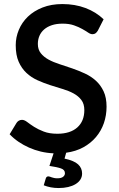

<svg xmlns="http://www.w3.org/2000/svg" viewBox="-20 -748 586 946"><path d="M462 -597Q456.5 -588 450.5 -583.8Q444.5 -579.5 435.5 -579.5Q426 -579.5 414.2 -587.5Q402.5 -595.5 385.2 -605.2Q368 -615 344.5 -623.2Q321 -631.5 288.5 -631.5Q258.5 -631.5 235.8 -624Q213 -616.5 197.5 -603Q182 -589.5 174.2 -571.2Q166.5 -553 166.5 -531.5Q166.5 -504 181 -485.8Q195.5 -467.5 219.2 -454.5Q243 -441.5 273.5 -431.8Q304 -422 335.8 -411Q367.5 -400 398 -386Q428.5 -372 452.2 -350.5Q476 -329 490.5 -298Q505 -267 505 -222.5Q505 -179.5 491.8 -141.2Q478.5 -103 453 -72.8Q427.5 -42.5 390.5 -22.2Q353.5 -2 306 4.5L298 33.5Q345 43.5 364.8 61.8Q384.5 80 384.5 107Q384.5 123.5 376 136.8Q367.5 150 352.2 159.2Q337 168.5 315.8 173.5Q294.5 178.5 269 178.5Q248.5 178.5 230.2 175Q212 171.5 195.5 165L205.5 131.5Q208.5 121 218.5 121Q222 121 225.8 122.5Q229.5 124 234.8 125.8Q240 127.5 246.8 129Q253.5 130.5 262.5 130.5Q281.5 130.5 290.8 123.2Q300 116 300 105.5Q300 88.5 280.5 81.8Q261 75 223.5 69.5L244 7.5Q211.5 6 181 -1.2Q150.5 -8.5 123 -20.8Q95.5 -33 71.2 -49.5Q47 -66 27.5 -86.5L61.5 -142.5Q66 -149.5 73 -153.5Q80 -157.5 88.5 -157.5Q100 -157.5 114 -146.8Q128 -136 147.8 -123.2Q167.5 -110.5 195.5 -99.8Q223.5 -89 262.5 -89Q326 -89 360.8 -120Q395.5 -151 395.5 -205.5Q395.5 -236 381 -255.2Q366.5 -274.5 342.8 -287.5Q319 -300.5 288.5 -309.5Q258 -318.5 226.5 -328.8Q195 -339 164.5 -352.8Q134 -366.5 110.2 -388.8Q86.5 -411 72 -443.8Q57.5 -476.5 57.5 -525.5Q57.5 -564.5 72.8 -601Q88 -637.5 117.2 -665.8Q146.5 -694 189.5 -711Q232.5 -728 287.5 -728Q349.5 -728 401.2 -708.5Q453 -689 490.5 -653Z"/></svg>

Font: Lato SemiBold
Style: Regular
Weight: 600
Designer: Lukasz Dziedzic with Adam Twardoch and Botio Nikoltchev
Foundry: tyPoland Lukasz Dziedzic
Version: Version 2.015; 2015-08-06; http://www.latofonts.com/